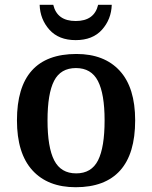

<svg xmlns="http://www.w3.org/2000/svg" viewBox="-20 -774 636 804"><path d="M51 -270Q51 -548 300 -548Q417 -548 481.5 -477.5Q546 -407 546 -270Q546 -130 483 -60Q420 10 297 10Q180 10 115.5 -61Q51 -132 51 -270ZM418 -270Q418 -381 390 -435Q362 -489 298 -489Q234 -489 206.5 -435.5Q179 -382 179 -270Q179 -157 207 -102.5Q235 -48 299 -48Q363 -48 390.5 -102.5Q418 -157 418 -270ZM146 -754H203Q219 -686 297 -686Q375 -686 391 -754H448Q446 -693 407 -649.5Q368 -606 297 -606Q226 -606 187 -649.5Q148 -693 146 -754Z"/></svg>

Font: Noto Serif SemiBold
Style: Regular
Weight: 600
Designer: Monotype Design Team
Foundry: Monotype Imaging Inc.
Version: Version 1.001